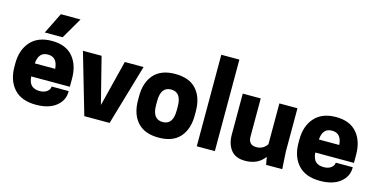

<svg xmlns="http://www.w3.org/2000/svg" viewBox="-78 -1204 3195 1621"><g transform="rotate(15 1519.5 -393.5)"><path d="M526 -208H188Q192 -154 217 -130.5Q242 -107 288 -107Q328 -107 352.5 -126Q377 -145 377 -170H526V-166Q526 -88 462.5 -37.5Q399 13 287 13Q160 13 95 -59Q30 -131 30 -251V-279Q30 -398 95 -470.5Q160 -543 281 -543Q402 -543 464 -471Q526 -399 526 -279ZM294 -780H466L359 -596H203ZM189 -322H367Q360 -423 278 -423Q196 -423 189 -322Z M708 0 554 -530H717L819 -127L920 -530H1084L929 0Z M1359 13Q1236 13 1173.5 -57Q1111 -127 1111 -247V-283Q1111 -403 1173.5 -473Q1236 -543 1359 -543Q1483 -543 1545 -473Q1607 -403 1607 -283V-247Q1607 -127 1545 -57Q1483 13 1359 13ZM1449 -247V-283Q1449 -407 1359 -407Q1269 -407 1269 -283V-247Q1269 -123 1359 -123Q1449 -123 1449 -247Z M1691 0V-800H1849V0Z M1951 -530H2108V-197Q2108 -123 2178 -123Q2237 -123 2271 -173V-530H2429V-150L2438 0H2297L2285 -67Q2227 13 2115 13Q2030 13 1990.5 -39Q1951 -91 1951 -171Z M3009 -208H2671Q2675 -154 2700 -130.5Q2725 -107 2771 -107Q2811 -107 2835.5 -126Q2860 -145 2860 -170H3009V-166Q3009 -88 2945.5 -37.5Q2882 13 2770 13Q2643 13 2578 -59Q2513 -131 2513 -251V-279Q2513 -398 2578 -470.5Q2643 -543 2764 -543Q2885 -543 2947 -471Q3009 -399 3009 -279ZM2672 -322H2850Q2843 -423 2761 -423Q2679 -423 2672 -322Z"/></g></svg>

Font: Cooper Hewitt
Style: Bold
Weight: 711
Designer: Village Type and Design LLC
Foundry: Cooper Hewitt Smithsonian Design Museum
Version: 1.000